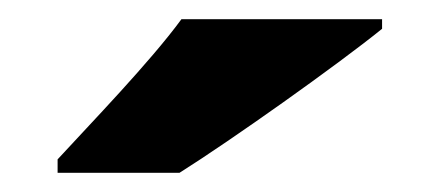

<svg xmlns="http://www.w3.org/2000/svg" viewBox="-20 -786 458 200"><path d="M378 -756V-766H169C136 -721 74 -657 40 -620V-606H167C221 -640 331 -718 378 -756Z"/></svg>

Font: Noto Sans Lao UI Blk
Style: Regular
Weight: 900
Designer: Monotype Design Team
Foundry: Monotype Imaging Inc.
Version: Version 2.000